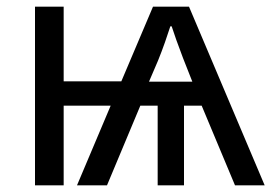

<svg xmlns="http://www.w3.org/2000/svg" viewBox="-20 -556 820 576"><path d="M547 -536 774 0H685L585 -239H532V0H453V-239H401L301 0H211L312 -239H171V0H85V-536H171V-312H344L439 -536ZM491 -477Q485 -458 475 -429.5Q465 -401 454 -374L427 -311H557L529 -382Q518 -411 509 -436Q500 -461 495 -477Z"/></svg>

Font: Noto Sans
Style: Regular
Weight: 400
Designer: Monotype Design Team
Foundry: Monotype Imaging Inc.
Version: Version 2.007